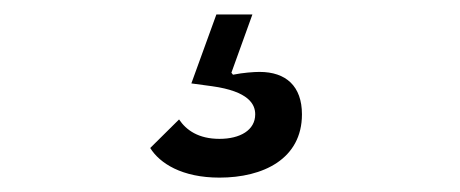

<svg xmlns="http://www.w3.org/2000/svg" viewBox="-20 -40 640 267"><path d="M285.2 207C345.9 207 399.9 181.1 399.9 119C399.9 79.9 377.8 60 340.9 60C333.1 60 317.8 61.1 304 63.9L301.8 61.1L331 -19.9H280.9L246.1 76L274.9 79.9C326 87 334.9 105.1 334.9 119C334.9 141 313.9 153.1 285.2 153.1C256 153.1 239 141 229 126.1L188.9 165.8C202.1 187.1 233 207 285.2 207Z"/></svg>

Font: Margiela Mono Italic Italic
Style: Regular
Weight: 400
Designer: Mike Abbink, Paul van der Laan, Pieter van Rosmalen
Foundry: Bold Monday
Version: Version 2.003 2021